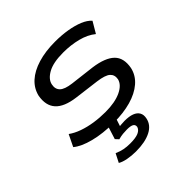

<svg xmlns="http://www.w3.org/2000/svg" viewBox="-182 -646 986 986"><g transform="rotate(-45 311.0 -152.5)"><path d="M279 9Q200 9 137.5 -7Q75 -23 43 -50L74 -114Q99 -96 133 -84Q167 -72 206.5 -66Q246 -60 288 -60Q357 -60 400.5 -80.5Q444 -101 452 -134Q457 -162 439 -178.5Q421 -195 368 -202L234 -219Q157 -229 125 -264.5Q93 -300 104 -362Q114 -405 147.5 -435.5Q181 -466 235.5 -482.5Q290 -499 360 -499Q408 -499 449.5 -492Q491 -485 522.5 -472Q554 -459 572 -439L536 -378Q503 -405 454 -417.5Q405 -430 350 -430Q277 -430 238 -408Q199 -386 193 -355Q187 -326 204.5 -308.5Q222 -291 270 -285L403 -269Q483 -258 517.5 -224.5Q552 -191 540 -127Q530 -83 494.5 -52.5Q459 -22 404 -6.5Q349 9 279 9ZM255 194Q224 194 195.5 188.5Q167 183 151 173L175 126Q198 136 218 140Q238 144 264 144Q304 144 324 135Q344 126 349 109Q351 94 339.5 87.5Q328 81 302 81Q288 81 272.5 82.5Q257 84 239 89L223 72L252 -20H310L285 56L260 49Q281 44 296.5 42.5Q312 41 325 41Q358 41 379 49Q400 57 409 73Q418 89 413 112Q405 152 363.5 173Q322 194 255 194Z"/></g></svg>

Font: Nunito Sans 10pt Expanded
Style: Italic
Weight: 400
Width: 7
Italic angle: -9°
Designer: Vernon Adams
Foundry: Vernon Adams
Version: Version 3.101;gftools[0.9.27]